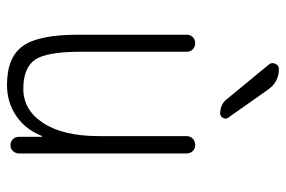

<svg xmlns="http://www.w3.org/2000/svg" viewBox="-152 -642 805 540"><g transform="rotate(90 250.0 -372.5)"><path d="M219.7 9.8Q141.6 9.8 109.9 -34.7Q78.1 -79.1 78.1 -190.4V-496.1Q78.1 -505.9 85 -512.7Q91.8 -519.5 102.1 -519.5Q112.3 -519.5 119.1 -512.7Q126 -505.9 126 -496.1V-199.2Q126 -100.6 148.9 -68.4Q171.9 -36.1 230.5 -36.1Q290 -36.1 326.7 -92.3Q363.3 -148.4 363.3 -249V-495.1Q363.3 -505.9 370.6 -512.7Q377.9 -519.5 388.2 -519.5Q398.4 -519.5 405.3 -512.7Q412.1 -505.9 412.1 -495.1V-24.4Q412.1 -14.6 405.8 -7.3Q399.4 0 389.2 0Q378.9 0 372.1 -6.8Q365.2 -13.7 365.2 -24.4V-87.9Q365.2 -88.9 364.3 -88.9Q362.3 -88.9 362.3 -86.9Q343.8 -41 305.7 -15.6Q267.6 9.8 219.7 9.8ZM174.8 -754.9Q210.9 -754.9 232.4 -724.6L311.5 -612.3Q316.4 -605.5 312 -597.7Q307.6 -589.8 299.8 -589.8Q272.5 -589.8 257.8 -610.4L162.1 -726.6Q155.3 -734.4 159.7 -744.6Q164.1 -754.9 174.8 -754.9Z"/></g></svg>

Font: Rounded-X Mgen+ 1m light
Style: Regular
Weight: 200
Designer: [Source Han Sans]
Ryoko NISHIZUKA  (kana & ideographs); Paul D. Hunt (Latin, Greek & Cyrillic); Wenlong ZHANG  (bopomofo
Version: Version 1.059.20150602